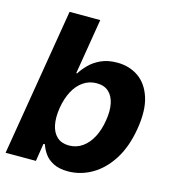

<svg xmlns="http://www.w3.org/2000/svg" viewBox="-111 -818 819 915"><g transform="rotate(15 299.0 -360.0)"><path d="M307.6 8.8Q263.9 8.6 235.6 -5.9Q207.3 -20.4 191.7 -42.7Q176.1 -64.9 169.3 -87.5H161.9L148.2 0H-1.4L119.3 -727.5H270.7L225.6 -453.7H230.1Q243.8 -476.1 266.5 -499Q289.2 -522 322.9 -537.4Q356.5 -552.7 402.1 -552.7Q462.2 -552.7 507.1 -521.7Q552 -490.6 571.9 -428.3Q591.8 -365.9 576 -272.1Q560.9 -181 521 -118.3Q481.2 -55.6 425.6 -23.5Q370.1 8.6 307.6 8.8ZM280.3 -111.5Q317.8 -111.7 346.6 -132.1Q375.5 -152.4 394.6 -188.8Q413.7 -225.2 421.1 -272.5Q429.1 -319.8 421.9 -355.8Q414.6 -391.8 392.6 -412.1Q370.6 -432.4 333 -432.4Q296.6 -432.4 267.6 -412.7Q238.7 -393 219.4 -357.2Q200.2 -321.4 192.2 -272.5Q184.6 -224.1 192 -188Q199.5 -151.9 221.8 -131.8Q244 -111.7 280.3 -111.5Z"/></g></svg>

Font: Inter Tight
Style: Italic
Weight: 400
Italic angle: -9.39999°
Designer: Rasmus Andersson
Foundry: rsms
Version: Version 3.002